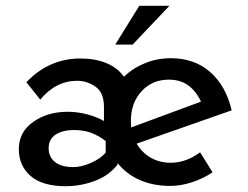

<svg xmlns="http://www.w3.org/2000/svg" viewBox="-20 -632 855 663"><path d="M671 -106 714 -37Q681 -15 642.5 -2.5Q604 10 568 10Q509 10 462.5 -10.5Q416 -31 386 -69V-64Q357 -26 308 -7.5Q259 11 207 11Q126 11 85.5 -24.5Q45 -60 45 -117Q45 -176 94.5 -211Q144 -246 213 -246Q247 -246 280 -237.5Q313 -229 339 -214V-263Q339 -312 310 -332.5Q281 -353 246 -353Q173 -353 119 -288L71 -348Q149 -430 258 -430Q309 -430 347.5 -414Q386 -398 408 -367Q439 -397 481 -414Q523 -431 570 -431Q651 -431 705.5 -383.5Q760 -336 780 -251L452 -136Q470 -105 500.5 -87.5Q531 -70 570 -70Q622 -70 671 -106ZM432 -215Q432 -200 433 -192L674 -281Q659 -315 631.5 -336Q604 -357 563 -357Q506 -357 469 -317Q432 -277 432 -215ZM345 -105V-145Q319 -165 293 -174Q267 -183 235 -183Q197 -183 172.5 -167.5Q148 -152 148 -120Q148 -90 170 -72.5Q192 -55 233 -55Q261 -55 294 -69.5Q327 -84 345 -105ZM438 -478H378L461 -612H565Z"/></svg>

Font: Josefin Sans
Style: Regular
Weight: 400
Designer: Santiago Orozco
Foundry: Typemade
Version: Version 2.000